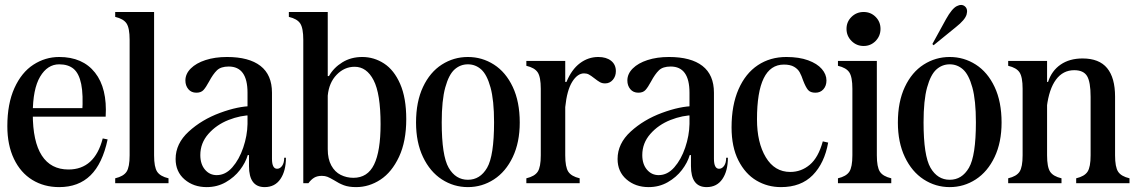

<svg xmlns="http://www.w3.org/2000/svg" viewBox="-20 -749 4648 785"><path d="M10 -233Q10 -325 39 -389Q68 -453 116.5 -484.5Q165 -516 222 -516Q318 -516 368.5 -452Q419 -388 412 -272H82V-307H341L316 -287Q321 -362 312 -405.5Q303 -449 281 -467.5Q259 -486 222 -486Q174 -486 144 -435.5Q114 -385 114 -284Q114 -170 151 -113Q188 -56 260 -56Q367 -56 400 -183L420 -179Q399 -80 350 -32Q301 16 222 16Q160 16 112 -13.5Q64 -43 37 -99.5Q10 -156 10 -233Z M451 0V-20Q485 -28 497.5 -47Q510 -66 510 -114V-586Q510 -634 497.5 -653Q485 -672 451 -680V-700H524H610V-114Q610 -66 622.5 -47Q635 -28 669 -20V0H596H524Z M998 -70V-123L992 -175V-370Q992 -477 915 -477Q883 -477 867 -461.5Q851 -446 835 -416Q822 -392 812 -381Q802 -370 783 -370Q762 -370 750 -384.5Q738 -399 738 -420Q738 -447 760 -469Q782 -491 820.5 -503.5Q859 -516 908 -516Q998 -516 1045 -479.5Q1092 -443 1092 -370V-100Q1092 -59 1113 -59Q1125 -59 1133.5 -71Q1142 -83 1142 -104H1149Q1149 -50 1126.5 -17Q1104 16 1062 16Q998 16 998 -70ZM698 -99Q698 -162 751.5 -211Q805 -260 879.5 -287.5Q954 -315 1010 -315L1011 -278Q964 -278 914.5 -258.5Q865 -239 832 -201.5Q799 -164 799 -115Q799 -78 818 -55.5Q837 -33 866 -33Q902 -33 930 -65Q958 -97 974.5 -145.5Q991 -194 992 -242H1008V-115H993Q984 -84 961 -54Q938 -24 903 -4Q868 16 825 16Q771 16 734.5 -15.5Q698 -47 698 -99Z M1346 -12Q1329 -22 1319 -26Q1309 -30 1296 -30Q1277 -30 1264.5 -22.5Q1252 -15 1241 0H1220V-586Q1220 -634 1207.5 -653Q1195 -672 1161 -680V-700H1234H1320V-139Q1320 -99 1334.5 -72.5Q1349 -46 1373 -34Q1397 -22 1425 -22Q1483 -22 1509.5 -76.5Q1536 -131 1536 -241Q1536 -366 1507.5 -421Q1479 -476 1430 -476Q1388 -476 1356.5 -443.5Q1325 -411 1320 -358H1298V-438H1325Q1344 -472 1379.5 -494Q1415 -516 1461 -516Q1509 -516 1550 -489.5Q1591 -463 1616 -406Q1641 -349 1641 -262Q1641 -171 1611.5 -108Q1582 -45 1535.5 -14.5Q1489 16 1436 16Q1406 16 1386 8.5Q1366 1 1346 -12Z M1681 -248Q1681 -333 1709.5 -393.5Q1738 -454 1786.5 -485Q1835 -516 1893 -516Q1951 -516 1999.5 -485Q2048 -454 2076.5 -393.5Q2105 -333 2105 -248Q2105 -167 2076.5 -107Q2048 -47 1999.5 -15.5Q1951 16 1893 16Q1835 16 1786.5 -15.5Q1738 -47 1709.5 -107Q1681 -167 1681 -248ZM2000 -249Q2000 -339 1985.5 -391.5Q1971 -444 1947.5 -465Q1924 -486 1893 -486Q1862 -486 1838.5 -465Q1815 -444 1800.5 -391.5Q1786 -339 1786 -249Q1786 -112 1814.5 -63Q1843 -14 1893 -14Q1943 -14 1971.5 -63Q2000 -112 2000 -249Z M2269 -414H2296Q2317 -465 2351 -490.5Q2385 -516 2426 -516Q2459 -516 2478.5 -500.5Q2498 -485 2498 -458Q2498 -437 2485.5 -422.5Q2473 -408 2454 -408Q2442 -408 2433 -413Q2424 -418 2410 -429Q2396 -440 2387.5 -444.5Q2379 -449 2368 -449Q2341 -449 2319.5 -414.5Q2298 -380 2291 -311H2269ZM2132 0V-20Q2166 -28 2178.5 -47Q2191 -66 2191 -114V-386Q2191 -434 2178.5 -453Q2166 -472 2132 -480V-500H2205H2291V-114Q2291 -66 2303.5 -47Q2316 -28 2350 -20V0H2277H2205Z M2805 -70V-123L2799 -175V-370Q2799 -477 2722 -477Q2690 -477 2674 -461.5Q2658 -446 2642 -416Q2629 -392 2619 -381Q2609 -370 2590 -370Q2569 -370 2557 -384.5Q2545 -399 2545 -420Q2545 -447 2567 -469Q2589 -491 2627.5 -503.5Q2666 -516 2715 -516Q2805 -516 2852 -479.5Q2899 -443 2899 -370V-100Q2899 -59 2920 -59Q2932 -59 2940.5 -71Q2949 -83 2949 -104H2956Q2956 -50 2933.5 -17Q2911 16 2869 16Q2805 16 2805 -70ZM2505 -99Q2505 -162 2558.5 -211Q2612 -260 2686.5 -287.5Q2761 -315 2817 -315L2818 -278Q2771 -278 2721.5 -258.5Q2672 -239 2639 -201.5Q2606 -164 2606 -115Q2606 -78 2625 -55.5Q2644 -33 2673 -33Q2709 -33 2737 -65Q2765 -97 2781.5 -145.5Q2798 -194 2799 -242H2815V-115H2800Q2791 -84 2768 -54Q2745 -24 2710 -4Q2675 16 2632 16Q2578 16 2541.5 -15.5Q2505 -47 2505 -99Z M2971 -228Q2971 -319 2999.5 -384Q3028 -449 3078.5 -482.5Q3129 -516 3195 -516Q3247 -516 3284 -502.5Q3321 -489 3340 -467Q3359 -445 3359 -420Q3359 -398 3346.5 -384Q3334 -370 3314 -370Q3293 -370 3283.5 -381.5Q3274 -393 3264 -419Q3257 -440 3249.5 -453.5Q3242 -467 3226.5 -476Q3211 -485 3185 -485Q3075 -485 3075 -261Q3075 -166 3111 -106Q3147 -46 3211 -46Q3256 -46 3291 -75.5Q3326 -105 3344 -171L3366 -166Q3351 -82 3303 -33Q3255 16 3173 16Q3118 16 3072.5 -11Q3027 -38 2999 -93Q2971 -148 2971 -228Z M3406 0V-20Q3440 -28 3452.5 -47Q3465 -66 3465 -114V-386Q3465 -434 3452.5 -453Q3440 -472 3406 -480V-500H3479H3565V-114Q3565 -66 3577.5 -47Q3590 -28 3624 -20V0H3551H3479ZM3441 -631Q3441 -660 3461.5 -680Q3482 -700 3511 -700Q3540 -700 3560 -680Q3580 -660 3580 -631Q3580 -602 3560 -581.5Q3540 -561 3511 -561Q3482 -561 3461.5 -581.5Q3441 -602 3441 -631Z M3651 -248Q3651 -333 3679.5 -393.5Q3708 -454 3756.5 -485Q3805 -516 3863 -516Q3921 -516 3969.5 -485Q4018 -454 4046.5 -393.5Q4075 -333 4075 -248Q4075 -167 4046.5 -107Q4018 -47 3969.5 -15.5Q3921 16 3863 16Q3805 16 3756.5 -15.5Q3708 -47 3679.5 -107Q3651 -167 3651 -248ZM3970 -249Q3970 -339 3955.5 -391.5Q3941 -444 3917.5 -465Q3894 -486 3863 -486Q3832 -486 3808.5 -465Q3785 -444 3770.5 -391.5Q3756 -339 3756 -249Q3756 -112 3784.5 -63Q3813 -14 3863 -14Q3913 -14 3941.5 -63Q3970 -112 3970 -249ZM3792 -569 3848 -671Q3872 -714 3892 -724Q3912 -734 3925 -723Q3938 -712 3932 -690Q3926 -668 3888 -638L3797 -564Z M4102 0V-20Q4136 -28 4148.5 -47Q4161 -66 4161 -114V-386Q4161 -434 4148.5 -453Q4136 -472 4102 -480V-500H4175H4261V-114Q4261 -66 4273.5 -47Q4286 -28 4320 -20V0H4247H4175ZM4380 0V-20Q4414 -28 4426.5 -47Q4439 -66 4439 -114V-353Q4439 -414 4424.5 -438Q4410 -462 4372 -462Q4326 -462 4297.5 -423.5Q4269 -385 4260 -312H4239V-414H4265Q4280 -460 4316.5 -485Q4353 -510 4406 -510Q4474 -510 4506.5 -470.5Q4539 -431 4539 -354V-114Q4539 -66 4551.5 -47Q4564 -28 4598 -20V0H4525H4453Z"/></svg>

Font: RL Madena Variable
Style: Regular
Weight: 400
Designer: I Kadek Wantara Putra
Foundry: Roughlines ID
Version: Version 1.000;Glyphs 3.1.2 (3151)